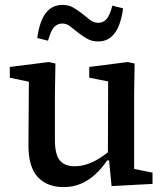

<svg xmlns="http://www.w3.org/2000/svg" viewBox="-20 -750 674 783"><path d="M240 13Q171 13 133 -29Q95 -71 96 -162L98 -447L130 -410L20 -433V-477L179 -497L206 -491L204 -367V-178Q204 -121 223.5 -96.5Q243 -72 284 -72Q310 -72 335.5 -80.5Q361 -89 386.5 -105Q412 -121 437 -143L445 -96H417Q395 -63 368 -38.5Q341 -14 309.5 -0.5Q278 13 240 13ZM435 9 424 -105 420 -106 421 -418 344 -433V-477L501 -497L529 -491L527 -367V-61L602 -46V0ZM132 -595Q141 -663 166.5 -696.5Q192 -730 235 -730Q260 -730 278 -719.5Q296 -709 312 -697Q330 -683 345.5 -670Q361 -657 381 -657Q402 -657 415.5 -673.5Q429 -690 438 -727L482 -716Q473 -649 448 -615Q423 -581 381 -581Q355 -581 336.5 -591.5Q318 -602 302 -614Q285 -627 269 -640.5Q253 -654 234 -654Q213 -654 199.5 -638Q186 -622 176 -584Z"/></svg>

Font: Source Serif 4 Medium
Style: Regular
Weight: 500
Designer: Frank Grießhammer
Foundry: Adobe Systems Incorporated
Version: Version 4.004;hotconv 1.0.116;makeotfexe 2.5.65601